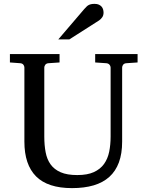

<svg xmlns="http://www.w3.org/2000/svg" viewBox="-20 -948 752 984"><path d="M627 -624Q616.2 -623 611.1 -616.2Q606 -609.4 606 -602.1V-222.2Q606 -160.6 589.4 -115.7Q572.8 -70.8 540.3 -41.5Q507.8 -12.2 459.7 2Q411.6 16.1 349.1 16.1Q225.1 16.1 165 -43.9Q105 -104 105 -222.2V-602.1Q105 -609.4 99.9 -616.2Q94.7 -623 84 -624L30.8 -627.9V-670.9H285.2V-627.9L228 -624Q217.3 -623 212.2 -616.2Q207 -609.4 207 -602.1V-248Q207 -204.1 213.9 -167.7Q220.7 -131.3 239.3 -105.5Q257.8 -79.6 290.8 -65.2Q323.7 -50.8 376 -50.8Q427.7 -50.8 460.9 -65.9Q494.1 -81.1 513.2 -107.7Q532.2 -134.3 539.6 -170.4Q546.9 -206.5 546.9 -248V-602.1Q546.9 -609.4 541.3 -616.2Q535.6 -623 524.9 -624L467.8 -627.9V-670.9H685.1V-627.9ZM510.7 -883.3Q510.7 -869.6 504.2 -859.9Q497.6 -850.1 487.8 -843.3L335.4 -746.1H278.8L411.6 -901.4Q417.5 -907.7 422.4 -912.8Q427.2 -918 433.1 -921.4Q439 -924.8 446.5 -926.5Q454.1 -928.2 464.8 -928.2Q478 -928.2 486.8 -924.1Q495.6 -919.9 501 -913.6Q506.3 -907.2 508.5 -899.2Q510.7 -891.1 510.7 -883.3Z"/></svg>

Font: BabelStone Ogham Pictish
Style: Bold Italic
Weight: 700
Italic angle: -30°
Designer: Andrew West
Foundry: BabelStone
Version: Version 1.02 March 14, 2022